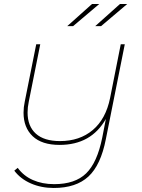

<svg xmlns="http://www.w3.org/2000/svg" viewBox="-20 -737 704 954"><path d="M600 -517 506 -46Q481 83 419.5 140Q358 197 247 197Q185 197 133.5 174.5Q82 152 51 111L68 97Q97 137 143.5 157.5Q190 178 249 178Q353 178 408 124.5Q463 71 488 -53L506 -146Q433 -17 276 -17Q188 -17 142.5 -60Q97 -103 97 -177Q97 -204 103 -232L160 -517H180L123 -232Q117 -204 117 -178Q117 -110 158 -73Q199 -36 278 -36Q376 -36 441 -91Q506 -146 527 -250L580 -517ZM437 -717H473L343 -607H314ZM576 -717H612L482 -607H453Z"/></svg>

Font: Montserrat Alternates Thin
Style: Italic
Weight: 250
Italic angle: -11.3°
Designer: Julieta Ulanovsky
Foundry: Julieta Ulanovsky
Version: Version 7.200